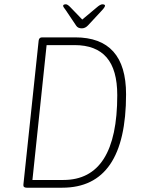

<svg xmlns="http://www.w3.org/2000/svg" viewBox="-20 -874 668 894"><path d="M104 0Q87 0 89 -15L160 -685Q162 -700 176 -700H330Q567 -700 567 -435Q567 0 270 0ZM131 -36H275Q526 -36 526 -431Q526 -549 476.5 -606.5Q427 -664 327 -664H197ZM457 -854Q461 -854 465 -852.5Q469 -851 469 -848Q469 -841 455 -826L390 -756Q377 -742 361 -742Q343 -742 335 -754L286 -827Q282 -833 278 -838Q274 -843 274 -847Q274 -854 287 -854Q295 -854 309 -839L363 -783L430 -839Q447 -854 457 -854Z"/></svg>

Font: Asap Semi Condensed Semi Condensed Thin
Style: Italic
Weight: 100
Width: 4
Italic angle: -6°
Designer: Pablo Cosgaya
Foundry: Omnibus-Type
Version: Version 3.001; ttfautohint (v1.8.4.7-5d5b)